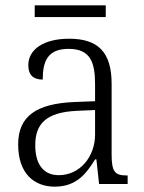

<svg xmlns="http://www.w3.org/2000/svg" viewBox="-20 -689 541 719"><path d="M110 -625H376V-669H110ZM185 10C267 10 304 -40 336 -92H341L351 0H458V-32H454C410 -32 398 -46 398 -111V-375C398 -493 348 -544 239 -544C142 -544 86 -503 86 -445C86 -408 105 -391 140 -391C140 -462 160 -506 237 -506C320 -506 336 -454 336 -372V-310L259 -307C116 -301 48 -254 48 -148C48 -40 107 10 185 10ZM200 -33C139 -33 112 -79 112 -145C112 -224 151 -269 269 -274L336 -277V-185C336 -103 280 -33 200 -33Z"/></svg>

Font: Noto Serif Sinhala SemiCondensed Light
Style: Regular
Weight: 300
Width: 4
Designer: Jelle Bosma - Monotype Design Team
Foundry: Monotype Imaging Inc.
Version: Version 2.007